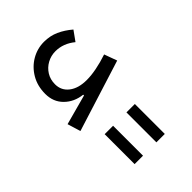

<svg xmlns="http://www.w3.org/2000/svg" viewBox="-195 -474 837 837"><g transform="rotate(-45 224.0 -55.0)"><path d="M133 88.7V273.3H184.9V88.7ZM267.3 88.7V273.3H319.1V88.7ZM73.9 -218.5Q73.9 -168.9 106.4 -136.9Q138.8 -104.8 188.6 -99.2V-94.3L49.5 -56.5L68 4.3L398.7 -99.7L377.1 -158.8Q339.3 -146.2 306.1 -139.8Q272.8 -133.3 245.1 -133.3Q193.9 -133.3 163.8 -156.5Q133.7 -179.6 133.7 -218.1Q133.7 -247.7 147.9 -270.4Q162 -293 185.6 -305.9Q209.2 -318.9 237 -318.9Q285.4 -318.9 326.8 -284.9L359.3 -330.2Q330.5 -354.9 299.1 -369.1Q267.6 -383.2 230.9 -383.2Q189.3 -383.2 153.4 -362.4Q117.5 -341.5 95.7 -304.3Q73.9 -267.1 73.9 -218.5Z"/></g></svg>

Font: Estedad-FD VF
Style: Regular
Weight: 100
Designer: Amin Abedi
Version: Version 7.3